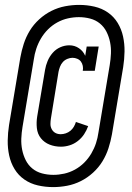

<svg xmlns="http://www.w3.org/2000/svg" viewBox="-20 -732 540 784"><path d="M229 -133Q204 -133 182.5 -141.5Q161 -150 147 -167.5Q133 -185 130.5 -209Q128 -233 132 -257L164 -447Q167 -465 174.5 -483Q182 -501 195 -516Q208 -531 226 -539Q244 -547 263 -547Q285 -547 302.5 -535Q320 -523 328 -504L334 -542H383L367 -443H318Q320 -453 318 -463Q316 -473 310.5 -480.5Q305 -488 295.5 -492Q286 -496 276 -496Q266 -496 255 -491.5Q244 -487 236.5 -478.5Q229 -470 225 -459.5Q221 -449 219 -439L188 -249Q186 -237 186 -225.5Q186 -214 191.5 -204Q197 -194 206.5 -189Q216 -184 228 -184Q238 -184 248.5 -187.5Q259 -191 267.5 -198Q276 -205 281.5 -214.5Q287 -224 290 -234L340 -217Q334 -200 323.5 -184Q313 -168 297.5 -156Q282 -144 264 -138.5Q246 -133 229 -133ZM197 32Q165 32 134.5 25Q104 18 79.5 1Q55 -16 39.5 -41.5Q24 -67 17.5 -97Q11 -127 11.5 -158.5Q12 -190 17 -222L63 -497Q68 -525 77 -553Q86 -581 101.5 -606.5Q117 -632 140 -653Q163 -674 190 -687.5Q217 -701 246 -706.5Q275 -712 303 -712Q335 -712 365.5 -705Q396 -698 420.5 -681Q445 -664 460.5 -638.5Q476 -613 482.5 -583Q489 -553 488.5 -521.5Q488 -490 483 -458L437 -183Q432 -155 423 -127Q414 -99 398.5 -73.5Q383 -48 360 -27Q337 -6 310 7.5Q283 21 254 26.5Q225 32 197 32ZM198 -18Q220 -18 242.5 -23Q265 -28 286 -39.5Q307 -51 324 -68Q341 -85 353 -105.5Q365 -126 372 -147.5Q379 -169 382 -191L428 -466Q432 -490 433 -513.5Q434 -537 429.5 -559.5Q425 -582 415 -602Q405 -622 388 -636Q371 -650 348.5 -656Q326 -662 302 -662Q280 -662 257.5 -657Q235 -652 214 -640.5Q193 -629 176 -612Q159 -595 147 -574.5Q135 -554 128 -532.5Q121 -511 118 -489L72 -214Q68 -190 67 -166.5Q66 -143 70.5 -120.5Q75 -98 85 -78Q95 -58 112 -44Q129 -30 151.5 -24Q174 -18 198 -18Z"/></svg>

Font: Iosevka Curly Slab
Style: Italic
Weight: 400
Italic angle: -9°
Monospace: yes
Designer: Belleve Invis
Foundry: Belleve Invis
Version: Version 22.1.2; ttfautohint (v1.8.4)